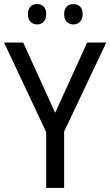

<svg xmlns="http://www.w3.org/2000/svg" viewBox="-20 -923 542 943"><path d="M117 -854C117 -820 137 -803 162 -803C187 -803 207 -820 207 -854C207 -888 187 -903 162 -903C137 -903 117 -888 117 -854ZM295 -854C295 -820 315 -803 340 -803C365 -803 386 -820 386 -854C386 -888 365 -903 340 -903C316 -903 295 -888 295 -854ZM251 -369 94 -714H0L207 -274V0H295V-277L502 -714H408Z"/></svg>

Font: Noto Sans Malayalam SemiCondensed
Style: Regular
Weight: 400
Width: 4
Designer: Jelle Bosma - Monotype Design Team
Foundry: Monotype Imaging Inc.
Version: Version 2.104